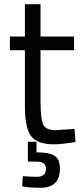

<svg xmlns="http://www.w3.org/2000/svg" viewBox="-20 -673 391 910"><path d="M331 -435H172V-196Q172 -110 184.5 -83Q197 -56 244 -56L333 -62L338 0Q271 11 236 11Q158 11 128 -27Q98 -65 98 -172V-435H27V-500H98V-653H172V-500H331ZM264 127Q264 217 171 217Q125 217 96 212L85 210L88 162Q127 165 154 165Q198 165 198 127Q198 93 154 93H112V-1H153V49Q212 49 238 65Q264 81 264 127Z"/></svg>

Font: Titillium Web[RUS by Daymarius]
Style: Regular
Weight: 400
Designer: Cyrillization by Daymarius
Foundry: Cyrillization by Daymarius
Version: Version 1.002 September 11, 2018